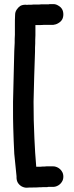

<svg xmlns="http://www.w3.org/2000/svg" viewBox="-20 -792 352 913"><path d="M82 93.8C90.8 98.6 98.6 100.6 106.4 100.6C116.2 99.6 126 99.6 135.7 99.6C146.5 99.6 156.2 99.6 166 98.6C172.9 98.6 178.7 98.6 185.5 97.7H205.1C207 96.7 209 96.7 210.9 96.7H232.4C240.2 96.7 248 94.7 256.8 89.8C264.6 85 270.5 79.1 274.4 72.3C279.3 65.4 281.2 56.6 281.2 47.9C281.2 39.1 279.3 30.3 274.4 23.4C270.5 16.6 264.6 10.7 256.8 5.9C248 1 240.2 -1 232.4 -1H201.2C194.3 0 188.5 0 181.6 0C174.8 1 168.9 1 162.1 1H152.3C148.4 -43.9 145.5 -88.9 143.6 -133.8C140.6 -191.4 139.6 -250 139.6 -308.6C140.6 -348.6 141.6 -387.7 142.6 -427.7C143.6 -467.8 145.5 -506.8 146.5 -545.9C146.5 -558.6 146.5 -572.3 147.5 -585C147.5 -597.7 147.5 -611.3 148.4 -624V-672.9H168.9C175.8 -672.9 181.6 -672.9 188.5 -673.8H233.4C241.2 -674.8 249 -676.8 256.8 -681.6C265.6 -686.5 271.5 -692.4 275.4 -699.2C279.3 -706.1 281.2 -713.9 281.2 -723.6C281.2 -732.4 279.3 -741.2 275.4 -748C271.5 -754.9 265.6 -760.7 256.8 -765.6C249 -770.5 241.2 -772.5 233.4 -772.5H218.8C216.8 -772.5 214.8 -772.5 211.9 -771.5H186.5C179.7 -771.5 172.9 -771.5 166 -770.5H147.5C141.6 -770.5 135.7 -770.5 128.9 -769.5H115.2C113.3 -769.5 111.3 -769.5 108.4 -768.6C105.5 -769.5 103.5 -769.5 100.6 -769.5C91.8 -769.5 83 -767.6 76.2 -763.7C69.3 -758.8 63.5 -752.9 58.6 -745.1C53.7 -737.3 51.8 -729.5 51.8 -720.7C50.8 -705.1 50.8 -689.5 50.8 -673.8V-627C49.8 -614.3 49.8 -600.6 49.8 -587.9C48.8 -575.2 48.8 -562.5 47.9 -549.8C46.9 -509.8 45.9 -468.8 44.9 -428.7L42 -308.6V-274.4C42 -244.1 42 -214.8 43 -184.6C43.9 -143.6 45.9 -102.5 47.9 -60.5L58.6 45.9V51.8C58.6 60.5 60.5 69.3 64.5 76.2C68.4 83 74.2 88.9 82 93.8Z"/></svg>

Font: Citrustime FakeCyr
Style: Regular
Weight: 400
Version: Version 1.1